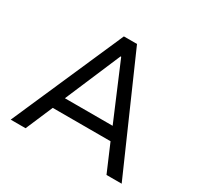

<svg xmlns="http://www.w3.org/2000/svg" viewBox="-152 -878 1077 1052"><g transform="rotate(30 386.5 -352.5)"><path d="M36 0 345 -705H428L738 0H642L556 -201L601 -171H172L216 -201L130 0ZM384 -601 226 -230 201 -250H572L545 -230L388 -601Z"/></g></svg>

Font: Nunito Sans 7pt
Style: Regular
Weight: 400
Designer: Vernon Adams
Foundry: Vernon Adams
Version: Version 3.101;gftools[0.9.27]